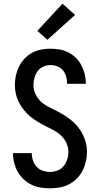

<svg xmlns="http://www.w3.org/2000/svg" viewBox="-20 -1005 540 1033"><path d="M249 8Q223 8 197.5 4Q172 0 149 -11.5Q126 -23 107 -40.5Q88 -58 75.5 -80.5Q63 -103 56.5 -128Q50 -153 50 -179Q50 -179 50 -179.5Q50 -180 50 -181H151Q151 -180 151 -180Q151 -180 151 -180Q151 -160 157.5 -141Q164 -122 177.5 -107.5Q191 -93 210 -86.5Q229 -80 249 -80Q269 -80 289 -87.5Q309 -95 322 -111Q335 -127 341.5 -147Q348 -167 348 -188Q348 -212 337.5 -235Q327 -258 309.5 -275Q292 -292 270 -303.5Q248 -315 226 -326Q204 -337 183.5 -349.5Q163 -362 144 -377.5Q125 -393 109.5 -412Q94 -431 82.5 -453Q71 -475 65.5 -499Q60 -523 60 -547Q60 -573 65.5 -598.5Q71 -624 82.5 -647Q94 -670 111.5 -689Q129 -708 152 -720.5Q175 -733 200.5 -738Q226 -743 251 -743Q277 -743 302 -738.5Q327 -734 349 -722.5Q371 -711 389 -693Q407 -675 418.5 -652.5Q430 -630 436 -605Q442 -580 442 -555Q442 -555 442 -554.5Q442 -554 442 -554H341Q341 -554 341 -554Q341 -554 341 -555Q341 -574 336 -592.5Q331 -611 319 -626Q307 -641 288.5 -648Q270 -655 251 -655Q232 -655 213 -646.5Q194 -638 182.5 -622Q171 -606 165.5 -586.5Q160 -567 160 -547Q160 -523 170.5 -500Q181 -477 198.5 -460Q216 -443 237.5 -432Q259 -421 281 -410Q303 -399 324 -386Q345 -373 364 -357.5Q383 -342 398.5 -323Q414 -304 425 -282.5Q436 -261 442 -237Q448 -213 448 -188Q448 -162 442 -136Q436 -110 424 -86.5Q412 -63 393 -44Q374 -25 350.5 -13Q327 -1 301 3.5Q275 8 249 8ZM235 -791 181 -839 316 -985 384 -925Z"/></svg>

Font: Zed Mono Semibold
Style: Regular
Weight: 600
Monospace: yes
Designer: Belleve Invis
Foundry: Belleve Invis
Version: Version 1.0.0; ttfautohint (v1.8.4)